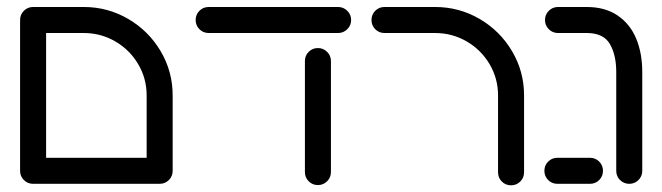

<svg xmlns="http://www.w3.org/2000/svg" viewBox="-20 -539 1942 563"><path d="M38.9 -480.4H115.2V-38.1H38.9ZM486.3 -38.1H410V-259.3Q410 -308.9 385.2 -350.9Q360.4 -393 318 -417.6Q275.6 -442.2 225.6 -442.2H77Q61.1 -442.2 50 -453.3Q38.9 -464.4 38.9 -480.4Q38.9 -496.3 50 -507.4Q61.1 -518.5 77 -518.5H225.6Q295.9 -518.5 355.9 -483.5Q415.9 -448.5 451.1 -388.9Q486.3 -329.3 486.3 -259.3ZM38.9 -38.1Q38.9 -54.1 50 -65.2Q61.1 -76.3 77 -76.3H448.1Q464.1 -76.3 475.2 -65.2Q486.3 -54.1 486.3 -38.1Q486.3 -22.2 475.2 -11.1Q464.1 0 448.1 0H77Q61.1 0 50 -11.1Q38.9 -22.2 38.9 -38.1Z M553.7 -480.4Q553.7 -496.3 564.8 -507.4Q575.9 -518.5 591.9 -518.5H971.5Q987 -518.5 998.3 -507.4Q1009.6 -496.3 1009.6 -480.4Q1009.6 -464.4 998.3 -453.3Q987 -442.2 971.5 -442.2H591.9Q575.9 -442.2 564.8 -453.3Q553.7 -464.4 553.7 -480.4ZM874.1 -34.4V-360Q874.1 -375.9 885.2 -387Q896.3 -398.1 912.2 -398.1Q927.8 -398.1 939.1 -387Q950.4 -375.9 950.4 -360V-34.4Q950.4 -18.5 939.1 -7.4Q927.8 3.7 912.2 3.7Q896.3 3.7 885.2 -7.4Q874.1 -18.5 874.1 -34.4Z M1478.5 4.4Q1462.6 4.4 1451.5 -6.7Q1440.4 -17.8 1440.4 -33.7V-259.3Q1440.4 -308.9 1415.6 -350.9Q1390.7 -393 1348.3 -417.6Q1305.9 -442.2 1255.9 -442.2H1107.4Q1091.5 -442.2 1080.4 -453.3Q1069.3 -464.4 1069.3 -480.4Q1069.3 -496.3 1080.4 -507.4Q1091.5 -518.5 1107.4 -518.5H1255.9Q1326.3 -518.5 1386.3 -483.5Q1446.3 -448.5 1481.5 -388.9Q1516.7 -329.3 1516.7 -259.3V-33.7Q1516.7 -17.8 1505.6 -6.7Q1494.4 4.4 1478.5 4.4Z M1787 -38.1V-328.1Q1787 -377.8 1768.3 -410Q1749.6 -442.2 1700.4 -442.2H1616.3Q1600.4 -442.2 1589.3 -453.3Q1578.1 -464.4 1578.1 -480.4Q1578.1 -496.3 1589.3 -507.4Q1600.4 -518.5 1616.3 -518.5H1700.4Q1754.4 -518.5 1791.1 -493.5Q1827.8 -468.5 1845.6 -425.6Q1863.3 -382.6 1863.3 -328.1V-38.1Q1863.3 -22.2 1852.2 -11.1Q1841.1 0 1825.2 0Q1809.3 0 1798.1 -11.1Q1787 -22.2 1787 -38.1ZM1576.3 -38.1Q1576.3 -54.1 1587.4 -65.2Q1598.5 -76.3 1614.4 -76.3H1710Q1725.9 -76.3 1737 -65.2Q1748.1 -54.1 1748.1 -38.1Q1748.1 -22.2 1737 -11.1Q1725.9 0 1710 0H1614.4Q1598.5 0 1587.4 -11.1Q1576.3 -22.2 1576.3 -38.1Z"/></svg>

Font: 26F Galaxy Hebrew
Style: Bold
Weight: 700
Designer: C₂₉H₂₅N₃O₅
Version: Version 1.000